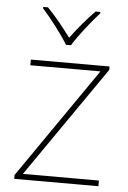

<svg xmlns="http://www.w3.org/2000/svg" viewBox="-54 -803 564 843"><g transform="rotate(5 228.0 -381.5)"><path d="M216 -606H238C262 -647 317 -716 354 -757V-763H333C296 -726 255 -676 227 -638C199 -676 160 -726 123 -763H102V-757C139 -716 192 -647 216 -606ZM412 0V-25H77L415 -513V-528H68V-503H377L41 -17V0Z"/></g></svg>

Font: Noto Sans Ethiopic Thin
Style: Regular
Weight: 100
Designer: Monotype Design Team
Foundry: Monotype Imaging Inc.
Version: Version 2.102